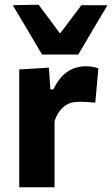

<svg xmlns="http://www.w3.org/2000/svg" viewBox="-20 -793 475 813"><path d="M61.5 0Q61.5 -53.5 61.5 -103.8Q61.5 -154 61.5 -216V-266Q61.5 -323.5 61.5 -381.5Q61.5 -439.5 61.5 -499L187 -506.5L193.5 -414.5H206Q225.5 -455 249 -476.2Q272.5 -497.5 297 -505Q321.5 -512.5 344 -512.5Q355.5 -512.5 369.8 -510.5Q384 -508.5 396.5 -503.5L383.5 -358.5Q364 -360 348.5 -361Q333 -362 315.5 -362Q301.5 -362 286.8 -359Q272 -356 258 -347Q244 -338 232 -322Q220 -306 211 -280.5V-208Q211 -152 211 -102.8Q211 -53.5 211 0ZM158 -562Q126.5 -615.5 95.8 -667.5Q65 -719.5 34 -771L143.5 -773Q170.5 -737 197.2 -701Q224 -665 251.5 -628H217Q244.5 -664.5 271.2 -700Q298 -735.5 324.5 -771H435Q404.5 -719.5 373.5 -667.5Q342.5 -615.5 311.5 -562Z"/></svg>

Font: Commissioner Thin
Style: Bold
Weight: 700
Version: Version 1.001;gftools[0.9.23]